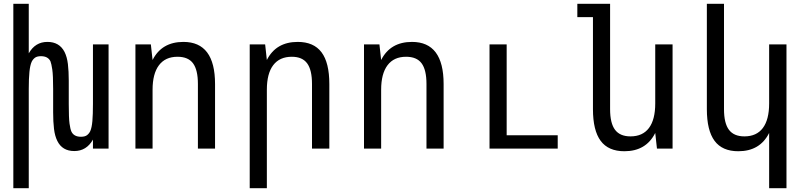

<svg xmlns="http://www.w3.org/2000/svg" viewBox="-20 -780 4240 1008"><path d="M50 -760H131V-500Q165 -560 229 -560Q292 -560 319 -507Q332 -481 336.5 -443.5Q341 -406 341 -357V-234Q341 -161 345 -131.5Q349 -102 355 -89Q368 -62 405 -62Q426 -62 437 -70.5Q448 -79 454 -92Q462 -110 465 -144.5Q468 -179 468 -234V-547H550V0H468V-47Q434 13 370 13Q307 13 281 -40Q268 -66 263.5 -103.5Q259 -141 259 -190V-313Q259 -385 254.5 -415Q250 -445 245 -458Q232 -485 195 -485Q174 -485 163 -476.5Q152 -468 146 -455Q138 -437 134.5 -402.5Q131 -368 131 -313V208H50Z M691 -547H772L781 -465Q829 -560 943 -560Q1109 -560 1109 -339V0H1019V-339Q1019 -413 993.5 -447.5Q968 -482 912 -482Q848 -482 814.5 -437.5Q781 -393 781 -309V0H691Z M1291 -547H1372L1381 -465Q1429 -560 1543 -560Q1627 -560 1668 -505.5Q1709 -451 1709 -339V0H1618V-339Q1618 -413 1592.5 -447.5Q1567 -482 1512 -482Q1448 -482 1414.5 -438Q1381 -394 1381 -309V208H1291Z M1891 -547H1972L1981 -465Q2029 -560 2143 -560Q2309 -560 2309 -339V0H2219V-339Q2219 -413 2193.5 -447.5Q2168 -482 2112 -482Q2048 -482 2014.5 -437.5Q1981 -393 1981 -309V0H1891Z M2550 -547H2640V-70H2908V0H2550Z M3258 14Q3174 14 3133.5 -40.5Q3093 -95 3093 -207V-690H3011V-760H3183V-207Q3183 -133 3209 -98.5Q3235 -64 3290 -64Q3354 -64 3387 -108Q3420 -152 3420 -237V-547H3511V0H3429L3420 -82Q3372 14 3258 14Z M4018 -82Q3970 14 3856 14Q3772 14 3731.5 -40.5Q3691 -95 3691 -207V-760H3781V-207Q3781 -133 3807 -98.5Q3833 -64 3888 -64Q3952 -64 3985 -108Q4018 -152 4018 -237V-547H4109V208H4018Z"/></svg>

Font: PlemolJP35 Console
Style: Regular
Weight: 400
Version: v2.0.3; ttfautohint (v1.8.4.7-5d5b-dirty) -l 6 -r 45 -G 200 